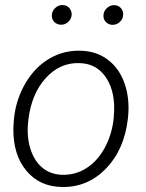

<svg xmlns="http://www.w3.org/2000/svg" viewBox="-20 -742 588 772"><path d="M36.6 -269Q45.4 -345.7 83.5 -409.4Q121.6 -473.1 178.5 -506.3Q235.4 -539.6 301.8 -538.1Q367.2 -537.1 413.3 -502.2Q459.5 -467.3 480.7 -407Q502 -346.7 495.1 -273.4L494.1 -264.2Q479.5 -139.2 405.5 -63.5Q331.5 12.2 228 9.8Q139.2 8.3 85.9 -55.7Q32.7 -119.6 33.7 -224.6L35.2 -252.4ZM93.3 -252.4Q86.9 -194.3 101.8 -145.3Q116.7 -96.2 149.4 -68.4Q182.1 -40.5 231 -39.1Q283.7 -38.1 327.4 -65.9Q371.1 -93.8 399.4 -144.5Q427.7 -195.3 436 -256.8L437.5 -272.9Q446.3 -367.2 408.4 -427Q370.6 -486.8 298.8 -488.3Q220.7 -490.7 163.8 -428Q106.9 -365.2 94.2 -261.2ZM188.5 -681.6Q189.5 -698.2 202.1 -710Q214.8 -721.7 230 -721.7Q247.1 -722.2 258.1 -710.4Q269 -698.7 268.1 -681.6Q267.1 -666.5 254.9 -654.5Q242.7 -642.6 226.1 -642.6Q209.5 -642.6 198.5 -653.6Q187.5 -664.6 188.5 -681.6ZM396 -681.2Q397 -697.8 409.7 -709.5Q422.4 -721.2 437.5 -721.2Q454.6 -721.7 465.6 -710Q476.6 -698.2 475.1 -681.2Q474.1 -665 461.9 -653.8Q449.7 -642.6 433.6 -642.1Q417 -642.1 406 -653.1Q395 -664.1 396 -681.2Z"/></svg>

Font: TypoPRO Roboto
Style: Italic
Weight: 300
Italic angle: -12°
Designer: Google
Version: Version 2.136; 2016